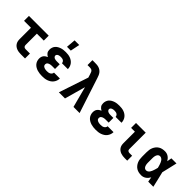

<svg xmlns="http://www.w3.org/2000/svg" viewBox="206 -1893 3037 3037"><g transform="rotate(45 1725.0 -374.5)"><path d="M415 0Q393 0 370.5 -3Q348 -6 326.5 -14Q305 -22 287 -35.5Q269 -49 256.5 -68Q244 -87 239 -109.5Q234 -132 234 -155V-410H79V-520H521V-410H366V-155Q366 -145 369.5 -136Q373 -127 380 -121Q387 -115 396.5 -112.5Q406 -110 415 -110H511V0Z M898 8Q871 8 844.5 5Q818 2 793 -5.5Q768 -13 744.5 -26.5Q721 -40 704 -59.5Q687 -79 678 -104.5Q669 -130 669 -157Q669 -176 674 -194.5Q679 -213 690.5 -228Q702 -243 718 -253.5Q734 -264 751 -272Q736 -279 723.5 -289Q711 -299 701.5 -312.5Q692 -326 688.5 -342Q685 -358 685 -374Q685 -398 693 -422Q701 -446 717 -464.5Q733 -483 755 -495.5Q777 -508 800.5 -515.5Q824 -523 848.5 -525.5Q873 -528 897 -528Q923 -528 948 -525Q973 -522 997 -513.5Q1021 -505 1042 -490.5Q1063 -476 1078 -456Q1093 -436 1101 -411.5Q1109 -387 1109 -361V-360H977Q977 -374 969.5 -386.5Q962 -399 950.5 -406Q939 -413 925 -415.5Q911 -418 897 -418Q884 -418 871.5 -416.5Q859 -415 847 -410Q835 -405 826 -395Q817 -385 817 -372Q817 -358 826 -347.5Q835 -337 847.5 -331.5Q860 -326 873.5 -324.5Q887 -323 900 -323H964V-218H900Q889 -218 878.5 -217Q868 -216 857.5 -214Q847 -212 837 -207.5Q827 -203 818.5 -196.5Q810 -190 805.5 -180Q801 -170 801 -159Q801 -148 805.5 -138.5Q810 -129 818.5 -122.5Q827 -116 836.5 -112Q846 -108 856 -106Q866 -104 876.5 -103Q887 -102 898 -102Q914 -102 930 -104.5Q946 -107 960 -115Q974 -123 983.5 -136.5Q993 -150 993 -166H1125Q1125 -139 1116 -113.5Q1107 -88 1090.5 -66.5Q1074 -45 1051.5 -30.5Q1029 -16 1003.5 -7Q978 2 951.5 5Q925 8 898 8ZM850 -600 863 -757H967L935 -600Z M1268 0 1433 -495 1413 -558V-559H1412Q1408 -572 1403 -585Q1398 -598 1388 -608Q1378 -618 1364.5 -621.5Q1351 -625 1337 -625H1284V-735H1337Q1360 -735 1382.5 -733.5Q1405 -732 1427 -725Q1449 -718 1467.5 -705Q1486 -692 1500 -674Q1514 -656 1522.5 -635Q1531 -614 1538 -593L1732 0H1595L1503 -350L1405 0Z M2098 8Q2071 8 2044.5 5Q2018 2 1993 -5.5Q1968 -13 1944.5 -26.5Q1921 -40 1904 -59.5Q1887 -79 1878 -104.5Q1869 -130 1869 -157Q1869 -176 1874 -194.5Q1879 -213 1890.5 -228Q1902 -243 1918 -253.5Q1934 -264 1951 -272Q1936 -279 1923.5 -289Q1911 -299 1901.5 -312.5Q1892 -326 1888.5 -342Q1885 -358 1885 -374Q1885 -398 1893 -422Q1901 -446 1917 -464.5Q1933 -483 1955 -495.5Q1977 -508 2000.5 -515.5Q2024 -523 2048.5 -525.5Q2073 -528 2097 -528Q2123 -528 2148 -525Q2173 -522 2197 -513.5Q2221 -505 2242 -490.5Q2263 -476 2278 -456Q2293 -436 2301 -411.5Q2309 -387 2309 -361V-360H2177Q2177 -374 2169.5 -386.5Q2162 -399 2150.5 -406Q2139 -413 2125 -415.5Q2111 -418 2097 -418Q2084 -418 2071.5 -416.5Q2059 -415 2047 -410Q2035 -405 2026 -395Q2017 -385 2017 -372Q2017 -358 2026 -347.5Q2035 -337 2047.5 -331.5Q2060 -326 2073.5 -324.5Q2087 -323 2100 -323H2164V-218H2100Q2089 -218 2078.5 -217Q2068 -216 2057.5 -214Q2047 -212 2037 -207.5Q2027 -203 2018.5 -196.5Q2010 -190 2005.5 -180Q2001 -170 2001 -159Q2001 -148 2005.5 -138.5Q2010 -129 2018.5 -122.5Q2027 -116 2036.5 -112Q2046 -108 2056 -106Q2066 -104 2076.5 -103Q2087 -102 2098 -102Q2114 -102 2130 -104.5Q2146 -107 2160 -115Q2174 -123 2183.5 -136.5Q2193 -150 2193 -166H2325Q2325 -139 2316 -113.5Q2307 -88 2290.5 -66.5Q2274 -45 2251.5 -30.5Q2229 -16 2203.5 -7Q2178 2 2151.5 5Q2125 8 2098 8Z M2740 0Q2718 0 2695.5 -3Q2673 -6 2652 -13.5Q2631 -21 2612.5 -34.5Q2594 -48 2581.5 -66.5Q2569 -85 2564 -107Q2559 -129 2559 -152V-410H2474V-520H2691V-152Q2691 -142 2694.5 -133.5Q2698 -125 2705.5 -119.5Q2713 -114 2722 -112Q2731 -110 2740 -110H2797V0Z M3116 8Q3088 8 3060.5 2.5Q3033 -3 3009 -17.5Q2985 -32 2967 -54Q2949 -76 2938 -101.5Q2927 -127 2923 -154.5Q2919 -182 2919 -210V-310Q2919 -338 2923 -365.5Q2927 -393 2938 -418.5Q2949 -444 2967 -466Q2985 -488 3009 -502.5Q3033 -517 3060.5 -522.5Q3088 -528 3116 -528Q3137 -528 3157.5 -522Q3178 -516 3195.5 -504Q3213 -492 3226.5 -476Q3240 -460 3251 -442Q3255 -461 3258 -480.5Q3261 -500 3265 -520H3379Q3364 -456 3349.5 -391.5Q3335 -327 3319 -263Q3336 -198 3350.5 -132Q3365 -66 3381 0H3267Q3263 -20 3259.5 -40.5Q3256 -61 3253 -82Q3242 -63 3228 -46.5Q3214 -30 3196.5 -17.5Q3179 -5 3158 1.5Q3137 8 3116 8ZM3116 -102Q3133 -102 3148 -111.5Q3163 -121 3173 -135Q3183 -149 3189.5 -165Q3196 -181 3201.5 -197Q3207 -213 3211.5 -229.5Q3216 -246 3220 -263Q3216 -279 3211.5 -295Q3207 -311 3201.5 -327Q3196 -343 3189 -358.5Q3182 -374 3172 -387Q3162 -400 3147 -409Q3132 -418 3116 -418Q3104 -418 3093 -413Q3082 -408 3074.5 -399Q3067 -390 3062.5 -379Q3058 -368 3055.5 -356.5Q3053 -345 3052 -333.5Q3051 -322 3051 -310V-210Q3051 -198 3052 -186.5Q3053 -175 3055.5 -163.5Q3058 -152 3062.5 -141Q3067 -130 3074.5 -121Q3082 -112 3093 -107Q3104 -102 3116 -102Z"/></g></svg>

Font: Iosevka Etoile Extrabold
Style: Regular
Weight: 800
Designer: Belleve Invis
Foundry: Belleve Invis
Version: Version 22.1.2; ttfautohint (v1.8.4)